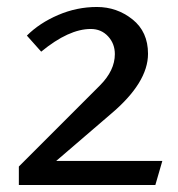

<svg xmlns="http://www.w3.org/2000/svg" viewBox="-20 -529 509 550"><path d="M425 1H34V-52L266 -284Q309 -327 309 -374Q309 -404 289.5 -425Q270 -446 240 -446Q177 -446 98 -381L57 -427Q93 -463 146.5 -486Q200 -509 257.5 -509Q315 -509 359.5 -473.5Q404 -438 404 -375Q404 -292 297 -202L141 -68H445Z"/></svg>

Font: Rosario
Style: Regular
Weight: 400
Designer: Hector Gatti
Foundry: Omnibus-Type
Version: Version 1.002